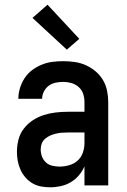

<svg xmlns="http://www.w3.org/2000/svg" viewBox="-20 -788 540 816"><path d="M193 8Q174 8 154.5 4.5Q135 1 118 -9Q101 -19 88 -34Q75 -49 67 -67Q59 -85 55.5 -104Q52 -123 52 -143Q52 -169 58.5 -194.5Q65 -220 81 -241Q97 -262 119 -276.5Q141 -291 166 -299Q191 -307 217 -310Q243 -313 269 -313H339V-354Q339 -372 333.5 -389Q328 -406 314.5 -418Q301 -430 283.5 -435Q266 -440 249 -440Q232 -440 216 -436.5Q200 -433 187 -423.5Q174 -414 166.5 -399Q159 -384 159 -368Q159 -368 159 -368Q159 -368 159 -368H58Q58 -368 58 -368Q58 -368 58 -368Q58 -391 65 -414Q72 -437 85 -456.5Q98 -476 116.5 -490Q135 -504 157 -513Q179 -522 202 -525Q225 -528 249 -528Q273 -528 297.5 -524.5Q322 -521 344.5 -511Q367 -501 386 -485Q405 -469 417.5 -448Q430 -427 435 -402.5Q440 -378 440 -354V0H339V-81Q330 -60 315 -42.5Q300 -25 280.5 -13.5Q261 -2 238.5 3Q216 8 193 8ZM233 -80Q254 -80 274.5 -86Q295 -92 310 -105.5Q325 -119 332 -139Q339 -159 339 -180V-225H269Q256 -225 243 -224Q230 -223 217.5 -220Q205 -217 193.5 -212Q182 -207 172 -198.5Q162 -190 157.5 -178Q153 -166 153 -153Q153 -137 158.5 -122.5Q164 -108 175.5 -97.5Q187 -87 202.5 -83.5Q218 -80 233 -80ZM264 -577 118 -712 182 -768 317 -623Z"/></svg>

Font: Iosevka SS04 Semibold
Style: Regular
Weight: 600
Monospace: yes
Designer: Belleve Invis
Foundry: Belleve Invis
Version: Version 19.0.0; ttfautohint (v1.8.4)